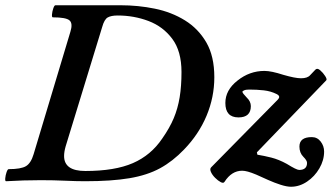

<svg xmlns="http://www.w3.org/2000/svg" viewBox="-30 -686 1264 731"><path d="M-7 4Q-11 4 -10 -7.5Q-9 -19 -5 -30.5Q-1 -42 3 -42Q50 -42 69 -53.5Q88 -65 98 -99L238 -565Q248 -597 234.5 -608.5Q221 -620 171 -620Q167 -620 168 -631.5Q169 -643 173 -654.5Q177 -666 181 -666H429Q496 -666 559.5 -653Q623 -640 674 -608.5Q725 -577 755.5 -524.5Q786 -472 786 -392Q786 -316 756.5 -245.5Q727 -175 671 -117Q628 -72 579.5 -45.5Q531 -19 463 -7.5Q395 4 294 4Q260 4 217.5 2Q175 0 125 0Q92 0 59 1Q26 2 -7 4ZM295 -35Q407 -35 476 -65Q545 -95 588 -159Q616 -199 631.5 -236Q647 -273 654 -315.5Q661 -358 661 -412Q661 -491 626 -538Q591 -585 535.5 -606Q480 -627 418 -627Q393 -627 380 -619.5Q367 -612 359 -583L220 -129Q214 -108 214 -92Q214 -35 295 -35ZM1078 25Q1062 25 1038.5 17.5Q1015 10 990.5 -1Q966 -12 946 -21Q927 -29 914 -32.5Q901 -36 892 -36Q852 -36 825 6Q821 13 810.5 7.5Q800 2 789 -9Q778 -20 773 -31.5Q768 -43 774 -49L1027 -306Q1033 -312 1033 -317Q1033 -323 1023 -328Q1001 -339 974.5 -342Q948 -345 919 -345Q906 -345 899.5 -342Q893 -339 893 -337Q893 -333 897.5 -328Q902 -323 909 -315Q925 -300 925 -282Q925 -239 878 -239Q828 -239 828 -294Q828 -343 874 -379Q920 -416 977 -416Q1003 -416 1049 -401Q1094 -388 1116 -388Q1141 -388 1151 -400L1171 -421Q1178 -428 1189 -418.5Q1200 -409 1208 -396.5Q1216 -384 1212 -380L948 -106L950 -97Q975 -93 1003 -86Q1031 -79 1062 -62Q1099 -39 1109 -39Q1139 -39 1139 -66Q1139 -75 1125 -89Q1110 -104 1110 -128Q1110 -164 1157 -164Q1178 -164 1191 -147Q1204 -130 1204 -109Q1204 -76 1186 -45Q1168 -14 1139 5.5Q1110 25 1078 25Z"/></svg>

Font: Junicode
Style: Bold Italic
Weight: 700
Italic angle: -11°
Designer: Peter S. Baker
Version: Version 2.100; ttfautohint (v1.8.4)